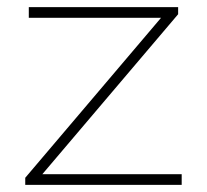

<svg xmlns="http://www.w3.org/2000/svg" viewBox="-20 -520 582 540"><path d="M433 -470H61V-500H481V-480L99 -30H491V0H51V-20Z"/></svg>

Font: Metropolitano Thin
Style: Regular
Weight: 250
Designer: Fonts by Alex Slobzheninov & Chris M. Simpson / Changes by Cristiano Sobral
Foundry: Fonts by Alex Slobzheninov & Chris M. Simpson / Changes by Cristiano Sobral
Version: Version 1.00;August 30, 2020;FontCreator 13.0.0.2681 64-bit